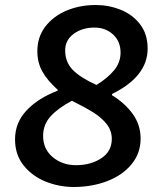

<svg xmlns="http://www.w3.org/2000/svg" viewBox="-20 -733 617 766"><path d="M40 -177Q40 -244 86.5 -293Q133 -342 210 -371V-375Q168 -413 148.5 -448.5Q129 -484 129 -529Q129 -585 160.5 -626.5Q192 -668 245 -690.5Q298 -713 362 -713Q414 -713 461.5 -694Q509 -675 539 -636Q569 -597 569 -539Q569 -428 427 -358V-353Q478 -322 509.5 -278.5Q541 -235 541 -180Q541 -122 505 -78Q469 -34 408 -10.5Q347 13 274 13Q217 13 163.5 -8Q110 -29 75 -72Q40 -115 40 -177ZM461 -523Q461 -568 431 -595.5Q401 -623 357 -623Q308 -623 274 -598Q240 -573 240 -532Q240 -485 270.5 -454Q301 -423 365 -394Q410 -422 435.5 -453Q461 -484 461 -523ZM426 -179Q426 -212 405.5 -238Q385 -264 353 -284Q321 -304 267 -331Q212 -302 182 -269Q152 -236 152 -191Q152 -138 190.5 -106Q229 -74 283 -74Q342 -74 384 -101.5Q426 -129 426 -179Z"/></svg>

Font: Nebula Sans Semibold
Style: Regular
Weight: 600
Italic angle: -9°
Designer: Paul D. Hunt for Adobe (as Source Sans)
Foundry: Nebula Entertainment & Broadcasting LLC
Version: Version 1.010